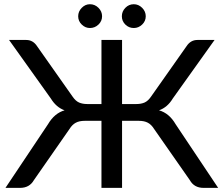

<svg xmlns="http://www.w3.org/2000/svg" viewBox="-20 -912 1086 932"><path d="M1039 0H968Q922.5 0 901.5 -37.5L728 -286Q715 -307 697.8 -316.2Q680.5 -325.5 654 -325.5H572.5V0H472.5V-325.5H391.5Q365 -325.5 347.8 -316.2Q330.5 -307 317.5 -286L144.5 -37.5Q123 0 77.5 0H6.5L213 -309Q244.5 -362.5 293.5 -376.5Q253 -391 227 -433.5L24 -718H107.5Q140.5 -718 160.5 -687L332 -443.5Q347 -421.5 364 -414.2Q381 -407 403 -407H472.5V-718H572.5V-407H642.5Q664.5 -407 681.5 -414.2Q698.5 -421.5 713.5 -443.5L885 -687Q905 -718 938 -718H1021.5L818.5 -433.5Q793 -391 752 -376.5Q801.5 -362.5 832.5 -309ZM629.5 -776Q605.5 -776 588.5 -792.8Q571.5 -809.5 571.5 -833Q571.5 -856.5 588.5 -874Q605.5 -891.5 629.5 -891.5Q652.5 -891.5 670 -874Q687.5 -856.5 687.5 -833Q687.5 -809.5 670 -792.8Q652.5 -776 629.5 -776ZM416.5 -776Q394 -776 376.8 -792.8Q359.5 -809.5 359.5 -833Q359.5 -856.5 376.8 -874Q394 -891.5 416.5 -891.5Q440.5 -891.5 458 -874Q475.5 -856.5 475.5 -833Q475.5 -809.5 458 -792.8Q440.5 -776 416.5 -776Z"/></svg>

Font: Verano Sans Medium
Style: Regular
Weight: 500
Designer: Lukasz Dziedzic with Adam Twardoch and Botio Nikoltchev
Foundry: tyPoland Lukasz Dziedzic
Version: Version 3.001;December 28, 2019;FontCreator 12.0.0.2547 64-b